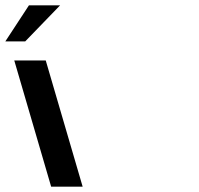

<svg xmlns="http://www.w3.org/2000/svg" viewBox="-150 -704 751 724"><path d="M42.9 0H161.7L22.5 -476H-96.2ZM-129.8 -548H-54.8L76.7 -684H-40.8Z"/></svg>

Font: Din Kursivschrift
Style: BreitLeft
Weight: 400
Version: Version 1.089